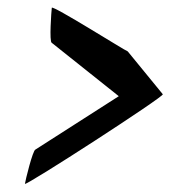

<svg xmlns="http://www.w3.org/2000/svg" viewBox="-20 -626 438 493"><path d="M44 -154C43 -146 405 -380 398 -384L308 -494C301 -496 114 -614 113 -606C112 -598 106 -518 113 -516L285 -379L71 -242C64 -240 45 -162 44 -154Z"/></svg>

Font: Ampere
Style: UltCndIta
Weight: 400
Version: Version 1